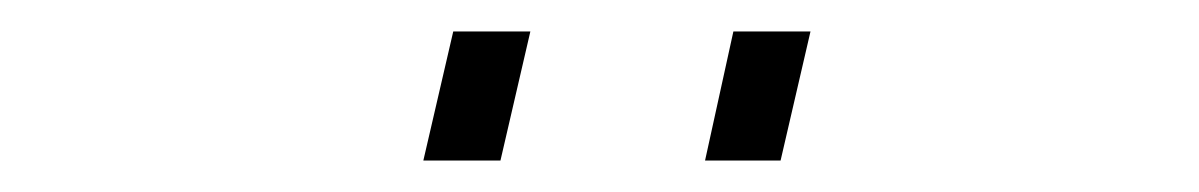

<svg xmlns="http://www.w3.org/2000/svg" viewBox="-20 -727 762 122"><path d="M249 -625H298L317 -707H268ZM428 -625H476L495 -707H446Z"/></svg>

Font: Titillium Web
Style: Light Italic
Weight: 300
Italic angle: -13°
Version: Version 1.001;PS 57.000;hotconv 1.0.70;makeotf.lib2.5.55311